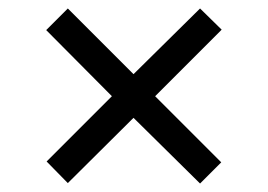

<svg xmlns="http://www.w3.org/2000/svg" viewBox="-20 -548 632 453"><path d="M295 -270 452 -115 502 -165 346 -321 503 -478 452 -528 295 -373 140 -528 89 -477 244 -321 90 -167 140 -116Z"/></svg>

Font: Noto Sans Bengali
Style: Regular
Weight: 400
Designer: Jelle Bosma - Monotype Design Team
Foundry: Monotype Imaging Inc.
Version: Version 2.003